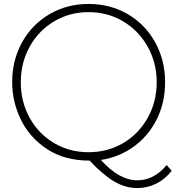

<svg xmlns="http://www.w3.org/2000/svg" viewBox="-20 -802 890 964"><path d="M667.8 142.2Q610 142.2 553.9 109.4Q497.8 76.7 430 4.4Q303.3 4.4 215.6 -53.9Q127.8 -112.2 84.4 -202.2Q41.1 -292.2 41.1 -388.9Q41.1 -500 91.1 -590Q141.1 -680 228.9 -731.1Q316.7 -782.2 424.4 -782.2Q533.3 -782.2 621.1 -731.1Q708.9 -680 758.9 -590Q808.9 -500 808.9 -388.9Q808.9 -287.8 767.8 -204.4Q726.7 -121.1 653.3 -67.2Q580 -13.3 486.7 1.1Q578.9 103.3 668.9 103.3Q753.3 103.3 816.7 26.7L842.2 55.6Q808.9 97.8 764.4 120Q720 142.2 667.8 142.2ZM424.4 -37.8Q521.1 -37.8 598.9 -83.9Q676.7 -130 721.7 -210.6Q766.7 -291.1 766.7 -388.9Q766.7 -486.7 721.7 -567.2Q676.7 -647.8 598.9 -694.4Q521.1 -741.1 424.4 -741.1Q328.9 -741.1 251.1 -694.4Q173.3 -647.8 128.9 -567.2Q84.4 -486.7 84.4 -388.9Q84.4 -291.1 128.9 -210.6Q173.3 -130 251.1 -83.9Q328.9 -37.8 424.4 -37.8Z"/></svg>

Font: Paperlogy 2 ExtraLight
Style: Regular
Weight: 250
Designer: redesigned by Lee Juim, glyphs from Gmarket Sans & Montserrat
Foundry: PT&
Version: Version 1.001